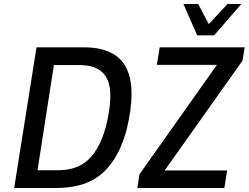

<svg xmlns="http://www.w3.org/2000/svg" viewBox="-20 -942 1246 962"><path d="M51 0 163 -705H398Q561 -705 613 -601.5Q665 -498 613 -286Q588 -199 551 -142.5Q514 -86 468.5 -55Q423 -24 370.5 -12Q318 0 261 0ZM168 -89H273Q310 -89 344.5 -98.5Q379 -108 409 -130.5Q439 -153 465.5 -196.5Q492 -240 511 -309Q551 -472 518 -544Q485 -616 379 -616H250ZM668 0 679 -69 1096 -658 1099 -617H766L780 -705H1206L1195 -638L776 -47L774 -88H1118L1104 0ZM968 -765 899 -922H973L1026 -821L1120 -922H1189L1053 -765Z"/></svg>

Font: Nunito Sans 7pt Condensed SemiBold
Style: Italic
Weight: 600
Width: 3
Italic angle: -9°
Designer: Vernon Adams
Foundry: Vernon Adams
Version: Version 3.101;gftools[0.9.27]